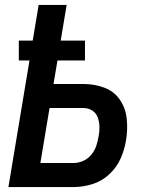

<svg xmlns="http://www.w3.org/2000/svg" viewBox="-20 -755 616 775"><path d="M14 0H277Q314 0 352 -11.5Q390 -23 420.5 -51Q451 -79 467 -115.5Q483 -152 489 -190Q496 -233 491.5 -276Q487 -319 463.5 -353Q440 -387 400 -401.5Q360 -416 317 -416H196L212 -511H323V-591H225L249 -735H136L112 -591H56V-511H99ZM143 -97 180 -319H317Q336 -319 352 -309Q368 -299 374.5 -281Q381 -263 381.5 -243.5Q382 -224 378 -205Q375 -185 368.5 -166Q362 -147 348.5 -130.5Q335 -114 315.5 -105.5Q296 -97 277 -97Z"/></svg>

Font: Iosevka Sparkle Semibold
Style: Italic
Weight: 600
Italic angle: -9°
Designer: Belleve Invis
Foundry: Belleve Invis
Version: Version 4.5.0; ttfautohint (v1.8.3)